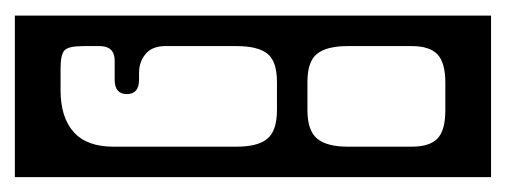

<svg xmlns="http://www.w3.org/2000/svg" viewBox="-246 -318 665 252"><g transform="rotate(90 86.0 -191.5)"><path d="M-20 -504H192V121H-20ZM68 -444Q42 -444 31 -433.8Q20 -423.5 20 -400V-316Q20 -288.5 30 -275.8Q40 -263 67 -263H104Q131 -263 141.5 -275.8Q152 -288.5 152 -316V-400Q152 -423.5 141.2 -433.8Q130.5 -444 104 -444ZM55 -42H64Q83 -42 83 -26Q83 -10 64 -10H39Q20 -10 20 10V31Q20 50.5 25.5 55.8Q31 61 49 61H78Q113.5 61 132.8 43.8Q152 26.5 152 -8V-170Q152 -198 141.5 -210.5Q131 -223 104 -223H67Q40 -223 30 -210.5Q20 -198 20 -170V-75Q20.5 -58.5 30.8 -50.2Q41 -42 55 -42Z"/></g></svg>

Font: Honk Rounded
Style: Regular
Weight: 400
Designer: Noopur Datye & Yesha Goshar
Foundry: Ek Type
Version: Version 1.000